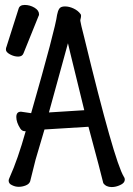

<svg xmlns="http://www.w3.org/2000/svg" viewBox="-20 -743 540 777"><path d="M55 -707Q59 -723 80 -723Q101 -723 119.5 -712Q138 -701 138 -685Q138 -681 136 -678L75 -527Q70 -514 53.5 -514Q37 -514 20.5 -523Q4 -532 4 -542Q4 -550 6 -553ZM432 14Q409 14 398 -2Q390 -37 338 -230L160 -219Q149 -182 124 -97L102 -9Q98 2 84 7.5Q70 13 56 13Q42 13 30 7Q15 1 15 -12Q15 -17 19 -25Q52 -98 84 -212Q82 -212 81 -212Q69 -212 62 -223Q46 -248 46 -269.5Q46 -291 65 -291L106 -285Q204 -627 211 -683Q214 -699 220 -708Q226 -717 243 -717Q260 -717 278 -708.5Q296 -700 306 -686Q308 -684 308 -679Q308 -674 306.5 -668.5Q305 -663 305 -659Q306 -649 321 -591Q442 -92 481 -28Q485 -23 485 -17Q485 -2 466 6Q449 14 432 14ZM255 -568 178 -288 321 -297Q297 -394 264 -530Z"/></svg>

Font: Moon Stars Kai HW
Style: Bold
Weight: 700
Designer: GuiWonder
Version: Version 1.101